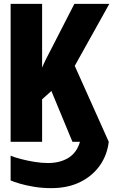

<svg xmlns="http://www.w3.org/2000/svg" viewBox="-20 -734 603 994"><path d="M35 0V-714H198V-384Q209 -410 221 -433.5Q233 -457 245 -480L365 -714H546L367 -393L543 0Q535 68 497.5 122Q460 176 396 208Q332 240 245 240Q199 240 156.5 233Q114 226 82 216.5Q50 207 35 200V72Q56 81 89 89.5Q122 98 158.5 104Q195 110 228 110Q291 110 334.5 83Q378 56 394 0H355L246 -263L198 -220V0Z"/></svg>

Font: Noto Sans Mono SemiCondensed Black
Style: Regular
Weight: 900
Width: 4
Designer: Monotype Design Team
Foundry: Monotype Imaging Inc.
Version: Version 2.014; ttfautohint (v1.8.4.7-5d5b)